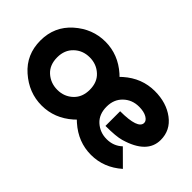

<svg xmlns="http://www.w3.org/2000/svg" viewBox="-73 -860 1183 1183"><g transform="rotate(45 518.0 -268.5)"><path d="M322.8 -127Q382.8 -127 424.3 -166.5Q464.4 -204.6 464.4 -268.6Q464.4 -334.5 423.8 -371.6Q382.3 -410.2 322.8 -410.2Q262.2 -410.2 221.2 -370.6Q180.7 -332 180.7 -268.6Q180.7 -202.6 221.2 -165.5Q263.7 -127 322.8 -127ZM322.8 9.8Q210.9 9.8 122.1 -68.8Q34.2 -146 34.2 -268.6Q34.2 -390.1 122.6 -468.8Q210.9 -546.9 322.8 -546.9Q434.6 -546.9 523.4 -468.3Q530.8 -461.4 537.6 -454.6Q544.9 -461.9 552.7 -468.8Q641.1 -546.9 753.4 -546.9Q855 -546.9 923.8 -495.1Q992.2 -443.8 992.2 -359.4Q992.2 -240.7 824.2 -191.9Q782.2 -179.7 689.9 -179.7V-307.6Q845.7 -307.6 845.7 -361.8Q845.7 -380.9 820.8 -395.5Q795.4 -410.2 752.9 -410.2Q692.4 -410.2 651.4 -370.6Q610.8 -332 610.8 -268.6Q610.8 -202.6 651.4 -165.5Q693.8 -127 752.9 -127Q813 -127 854.5 -166.5L953.1 -68.4Q864.3 9.8 752.9 9.8Q641.1 9.8 552.2 -68.8Q544.4 -75.7 537.6 -82.5Q530.8 -75.2 522.9 -68.4Q434.1 9.8 322.8 9.8Z"/></g></svg>

Font: New Shape
Style: Bold
Weight: 700
Designer: Wojciech Kalinowski "wmk69" (wmk69@o2.pl)
Foundry: Wojciech Kalinowski "wmk69" (wmk69@o2.pl)
Version: Version 2.1.1; 2021-05-14